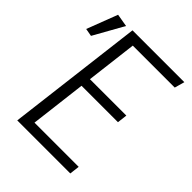

<svg xmlns="http://www.w3.org/2000/svg" viewBox="-198 -797 906 906"><g transform="rotate(45 255.0 -344.5)"><path d="M74 0 158 -685H504L490 -635H210L179 -380H422L416 -330H173L139 -50H434L428 0ZM-1 -535 58 -689 122 -678 38 -528Z"/></g></svg>

Font: Glekhifnjqigglhiwekvrgaqftz
Style: Regular
Weight: 300
Italic angle: -8°
Designer: Carrois Corporate & Edenspiekermann
Foundry: Carrois Corporate GbR & Edenspiekermann AG
Version: Version 2.001